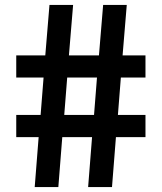

<svg xmlns="http://www.w3.org/2000/svg" viewBox="-20 -760 657 780"><path d="M354 -203H233L217 0H121L137 -203H46V-293H145L157 -445H46V-535H164L181 -740H277L260 -535H382L399 -740H495L478 -535H571V-445H471L459 -293H571V-203H451L435 0H338ZM241 -293H362L374 -445H253Z"/></svg>

Font: Encode Sans Normal
Style: SemiBold
Weight: 600
Designer: Pablo Impallari, Andres Torresi
Foundry: Pablo Impallari, Andres Torresi
Version: Version 1.000; ttfautohint (v1.00) -l 8 -r 50 -G 200 -x 14 -